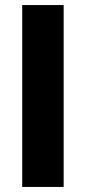

<svg xmlns="http://www.w3.org/2000/svg" viewBox="-20 -740 340 760"><path d="M68 0V-720H232V0Z"/></svg>

Font: Geologica Cursive
Style: Bold
Weight: 700
Designer: Sindre Bremnes, Frode Helland
Foundry: Monokrom Skriftforlag AS
Version: Version 1.010;gftools[0.9.28]